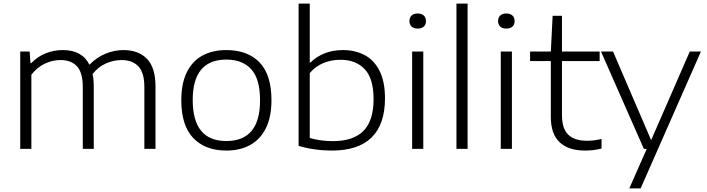

<svg xmlns="http://www.w3.org/2000/svg" viewBox="-20 -828 3934 1068"><path d="M845 -347V0H783V-344Q783 -423.5 749.8 -458.8Q716.5 -494 656 -494Q612.5 -494 569.5 -475.2Q526.5 -456.5 495 -416Q501.5 -386.5 501.5 -347.5V0H440.5V-344Q440.5 -424 408.2 -459Q376 -494 316.5 -494Q271.5 -494 229 -473.8Q186.5 -453.5 154.5 -412.5V0H92.5V-541.5H145L149.5 -477H154Q188 -512.5 233.2 -531Q278.5 -549.5 329 -549.5Q437 -549.5 477.5 -468Q519.5 -510.5 568.5 -530Q617.5 -549.5 666.5 -549.5Q750.5 -549.5 797.8 -500.5Q845 -451.5 845 -347Z M988.5 -270.5Q988.5 -364 1019.2 -426.2Q1050 -488.5 1106.2 -519Q1162.5 -549.5 1239 -549.5Q1357.5 -549.5 1423.8 -480.8Q1490 -412 1490 -270.5Q1490 -177.5 1458.8 -114.8Q1427.5 -52 1371.2 -21.2Q1315 9.5 1239 9.5Q1122 9.5 1055.2 -60Q988.5 -129.5 988.5 -270.5ZM1426.5 -270Q1426.5 -388.5 1377.8 -442.5Q1329 -496.5 1239 -496.5Q1052 -496.5 1052 -271.5Q1052 -43.5 1239 -43.5Q1426.5 -43.5 1426.5 -270Z M1641 -16.5V-808H1703V-480H1707Q1739.5 -513 1785.5 -531.2Q1831.5 -549.5 1887 -549.5Q1955.5 -549.5 2008.2 -521.8Q2061 -494 2091.2 -434Q2121.5 -374 2121.5 -281.5Q2121.5 -136.5 2047.2 -63.5Q1973 9.5 1826.5 9.5Q1730 9.5 1641 -16.5ZM2058 -275.5Q2058 -391.5 2008.5 -443.5Q1959 -495.5 1873.5 -495.5Q1823.5 -495.5 1779.2 -477.5Q1735 -459.5 1703 -421.5V-60.5Q1761.5 -43 1832.5 -43Q1945.5 -43 2001.8 -100Q2058 -157 2058 -275.5Z M2272.5 0V-541.5H2334.5V0ZM2257.5 -710.5Q2257.5 -730.5 2269.8 -741.8Q2282 -753 2303.5 -753Q2325 -753 2337.2 -741.8Q2349.5 -730.5 2349.5 -710.5Q2349.5 -691 2337.2 -680Q2325 -669 2303.5 -669Q2282 -669 2269.8 -680Q2257.5 -691 2257.5 -710.5Z M2519 0V-808H2581V0Z M2765.5 0V-541.5H2827.5V0ZM2750.5 -710.5Q2750.5 -730.5 2762.8 -741.8Q2775 -753 2796.5 -753Q2818 -753 2830.2 -741.8Q2842.5 -730.5 2842.5 -710.5Q2842.5 -691 2830.2 -680Q2818 -669 2796.5 -669Q2775 -669 2762.8 -680Q2750.5 -691 2750.5 -710.5Z M3326 -55V-1.5Q3300.5 4.5 3279.2 7Q3258 9.5 3234 9.5Q3142 9.5 3093 -36.8Q3044 -83 3044 -177V-488.5H2928.5V-541.5H3044L3054 -740H3106V-541.5H3315.5V-488.5H3106V-188Q3106 -112.5 3141 -78.8Q3176 -45 3245.5 -45Q3264.5 -45 3283 -47.2Q3301.5 -49.5 3326 -55Z M3817 -541.5H3879L3543.5 220H3480.5L3577.5 0H3561.5L3323 -541.5H3390L3602 -48.5Z"/></svg>

Font: Encode Sans Expanded Light
Style: Regular
Weight: 300
Width: 7
Designer: Multiple Designers
Foundry: Impallari Type
Version: Version 2.000